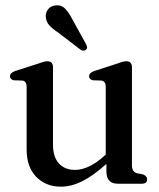

<svg xmlns="http://www.w3.org/2000/svg" viewBox="-20 -690 598 721"><path d="M80 -128.5V-364.5Q80 -384.5 64.5 -387.5L32 -388.5Q17.5 -392 17.5 -403.5Q17.5 -416 36 -423L121.5 -450.5Q147 -460 157.5 -460Q179 -460 179 -437V-147.5Q179 -100 201.5 -76Q224 -52 261.5 -52Q286 -52 313.5 -64.5Q341 -77 371 -104L377 -109.5V-364.5Q377 -384.5 361.5 -387.5L329 -388.5Q314.5 -392 314.5 -403.5Q314.5 -416 333 -423L418 -450.5Q431 -455.5 439.2 -457.8Q447.5 -460 454.5 -460Q475.5 -460 475.5 -437V-69Q475.5 -44.5 494.5 -39.5L517 -35Q532.5 -29 532.5 -16.5Q532.5 0 511.5 0H423Q379.5 0 379.5 -46.5V-74.5Q329 -29 288 -9Q247 11 209 11Q152 11 116 -26Q80 -63 80 -128.5ZM252.5 -616 303 -524.5Q305.5 -519 306.8 -513.5Q308 -508 303.5 -504Q295.5 -496 283 -503L198 -568Q178 -581 166 -594Q154 -607 152 -624.5Q150 -640 159.5 -653.8Q169 -667.5 188 -669.5Q209.5 -672.5 224.2 -657.8Q239 -643 252.5 -616Z"/></svg>

Font: Fraunces 72pt S050
Style: Regular
Weight: 400
Version: Version 1.000; ttfautohint (v1.8.3)